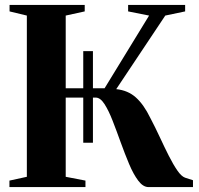

<svg xmlns="http://www.w3.org/2000/svg" viewBox="-20 -763 812 783"><path d="M18.5 0V-26.5L89.5 -42V-699.5L19 -716.5V-743H325.5V-716.5L248 -699.5V-403H319.5V-554.5H359V-403H406.5L588 -699.5L502.5 -716.5V-743H735V-716.5L654 -699.5L454 -399.5Q502 -394.5 534.2 -365.5Q566.5 -336.5 593 -282Q613 -244 631.8 -203.5Q650.5 -163 668.5 -127.5Q686.5 -92 703 -68Q719.5 -44 734.5 -38.5L767 -28V0H586Q563.5 0 543.8 -26.2Q524 -52.5 506.5 -94.2Q489 -136 472.2 -182.5Q455.5 -229 439.2 -270.8Q423 -312.5 406 -338.8Q389 -365 370.5 -365H359V-181H319.5V-365H248V-42L328.5 -26.5V0Z"/></svg>

Font: Merriweather 120pt
Style: Bold
Weight: 700
Designer: Eben Sorkin
Foundry: Eben Sorkin
Version: Version 2.100